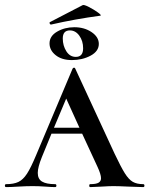

<svg xmlns="http://www.w3.org/2000/svg" viewBox="-28 -763 609 783"><path d="M556 0Q538 0 496 -2Q454 -4 434 -4Q418 -4 386 -2Q354 0 340 0Q336 0 336 -6Q336 -12 340 -12Q364 -12 374 -18Q384 -24 384 -36Q384 -52 369 -84L307 -218H182L143 -123Q126 -81 126 -58Q126 -33 143.5 -22.5Q161 -12 197 -12Q202 -12 202 -6Q202 0 197 0Q183 0 157 -2Q129 -4 105 -4Q80 -4 46 -2Q16 0 -3 0Q-8 0 -8 -6Q-8 -12 -3 -12Q28 -12 47 -21Q66 -30 82 -54.5Q98 -79 120 -132L268 -483Q270 -487 274 -487Q278 -487 279 -483L439 -137Q465 -82 481 -56.5Q497 -31 513.5 -21.5Q530 -12 556 -12Q561 -12 561 -6Q561 0 556 0ZM296 -242 242 -361 192 -242ZM179 -663Q176 -663 174.5 -667.5Q173 -672 176 -673L309 -742Q314 -745 334.5 -734.5Q355 -724 371.5 -712Q388 -700 381 -699Q277 -685 181 -663ZM174 -586Q174 -616 205 -634Q236 -652 275 -652Q316 -652 345.5 -632Q375 -612 375 -584Q375 -554 341.5 -536Q308 -518 265 -518Q224 -518 199 -538Q174 -558 174 -586ZM311 -566Q311 -596 295.5 -617.5Q280 -639 257 -639Q228 -639 228 -606Q228 -577 242.5 -554Q257 -531 281 -531Q311 -531 311 -566Z"/></svg>

Font: Cormorant SC SemiBold
Style: Regular
Weight: 600
Designer: Christian Thalmann (Catharsis Fonts)
Version: Version 3.000